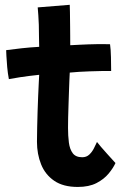

<svg xmlns="http://www.w3.org/2000/svg" viewBox="-20 -736 522 779"><path d="M448.5 -74.5Q439.5 -54.5 420.8 -31.8Q402 -9 371.5 6.8Q341 22.5 295.5 22.5Q236.5 22.5 200 -2.5Q163.5 -27.5 146.8 -69.2Q130 -111 130 -160.5Q130 -187 130.8 -218.8Q131.5 -250.5 132.5 -283.2Q133.5 -316 134.8 -345.5Q136 -375 137.2 -397.8Q138.5 -420.5 139 -432.5Q96.5 -428 62 -422.8Q27.5 -417.5 16 -415Q11.5 -438.5 9.2 -464Q7 -489.5 6 -508.5Q5 -527.5 5 -532.5Q33.5 -536.5 68 -540.2Q102.5 -544 139 -546Q138.5 -560.5 138.2 -587Q138 -613.5 137.5 -635.5Q137 -655 135.5 -674.2Q134 -693.5 133 -706L263 -716.5Q263 -710 263.8 -685.8Q264.5 -661.5 264.5 -627.5Q264.5 -612.5 264.8 -591.8Q265 -571 265 -552.5Q281.5 -553.5 303.5 -554.5Q325.5 -555.5 338.5 -556Q360.5 -557 379 -557Q397.5 -557 410 -556.8Q422.5 -556.5 426.5 -556.5Q429.5 -536 430.2 -503.8Q431 -471.5 431 -448Q426 -448.5 398 -448Q370 -447.5 343 -446.5Q323.5 -446 300.5 -444.5Q277.5 -443 263 -441.5Q262.5 -430.5 261.5 -409.8Q260.5 -389 259.8 -363.2Q259 -337.5 258 -310.5Q257 -283.5 256.5 -259Q256 -234.5 256 -217Q256 -184.5 259.5 -157.5Q263 -130.5 275.2 -114.2Q287.5 -98 313.5 -98Q331 -98 342.5 -109Q354 -120 361.2 -134.5Q368.5 -149 373.5 -160Q379 -152.5 390 -139.8Q401 -127 413.2 -113.5Q425.5 -100 435.2 -89.2Q445 -78.5 448.5 -74.5Z"/></svg>

Font: Grandstander Thin SemiBold
Style: Regular
Weight: 600
Version: Version 1.200